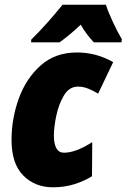

<svg xmlns="http://www.w3.org/2000/svg" viewBox="-20 -786 538 816"><path d="M233 -606Q274 -635 323 -681Q348 -638 379 -606H496L498 -619Q480 -649 460 -692Q440 -735 430 -766H246Q217 -730 181.5 -690Q146 -650 113 -618L112 -606ZM371 -37 372 -182Q302 -137 252 -137Q209 -137 209 -211Q209 -244 219 -293Q229 -342 251.5 -380Q274 -418 312 -418Q333 -418 355.5 -409Q378 -400 397 -388L461 -522Q389 -563 307 -563Q215 -563 153 -508Q91 -453 60 -367.5Q29 -282 29 -191Q29 -91 78.5 -40.5Q128 10 205 10Q255 10 297 -3.5Q339 -17 371 -37Z"/></svg>

Font: Noto Sans Display SemiCondensed Black
Style: Italic
Weight: 900
Width: 4
Designer: Monotype Design team
Foundry: Monotype Imaging Inc.
Version: 1.000